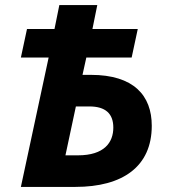

<svg xmlns="http://www.w3.org/2000/svg" viewBox="-20 -734 668 754"><path d="M62 0H276C462 0 576 -80 576 -240C576 -359 505 -440 337 -440H304L319 -508H497L521 -620H343L362 -714H213L194 -620H86L62 -508H171ZM286 -124H237L278 -316H331C394 -316 425 -288 425 -233C425 -175 390 -124 286 -124Z"/></svg>

Font: Noto Sans
Style: Bold Italic
Weight: 700
Italic angle: -12°
Designer: Monotype Design Team
Foundry: Monotype Imaging Inc.
Version: Version 2.013